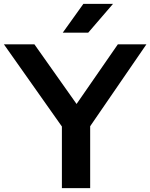

<svg xmlns="http://www.w3.org/2000/svg" viewBox="-40 -968 774 988"><path d="M278.5 0V-317L-20 -740H137L354 -433L566.5 -740H713.5L424 -318.5V0ZM283 -800 389 -948H541.5L414 -800Z"/></svg>

Font: Encode Sans Exp SmBold
Style: Regular
Weight: 600
Width: 7
Designer: Multiple Designers
Foundry: Impallari Type
Version: Version 3.002; ttfautohint (v1.8.3) -l 8 -r 50 -G 200 -x 14 